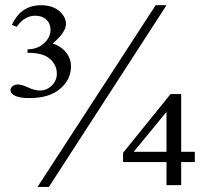

<svg xmlns="http://www.w3.org/2000/svg" viewBox="-20 -696 790 742"><path d="M623.5 -675.8 168.9 26.4H125L581.5 -675.8ZM25.9 -600.1Q43.5 -636.2 65.4 -652.8Q96.7 -675.8 138.2 -675.8Q183.1 -675.8 209 -653.3Q234.9 -630.9 234.9 -604Q234.9 -570.8 183.6 -528.3Q218.8 -515.6 236.6 -491.9Q254.4 -468.3 254.4 -439.5Q254.4 -389.2 212.6 -353Q170.9 -316.9 92.3 -316.9Q51.3 -316.9 33.2 -328.6Q20.5 -336.9 20.5 -347.7Q20.5 -356 28.6 -362.8Q36.6 -369.6 49.3 -369.6Q63 -369.6 88.9 -357.9Q114.7 -346.2 133.3 -346.2Q160.6 -346.2 180.2 -365.5Q199.7 -384.8 199.7 -410.6Q199.7 -445.8 172.1 -469.2Q144.5 -492.7 86.4 -491.7V-505.4Q124 -505.4 149.7 -528.3Q175.3 -551.3 175.3 -581.1Q175.3 -605 159.2 -620.1Q143.1 -635.3 116.2 -635.3Q74.7 -635.3 44.4 -592.3ZM732.9 -109.4V-69.8H680.2V19.5H623.5V-69.8H455.6V-105.5L639.2 -332.5H680.2V-109.4ZM623.5 -109.4V-263.7L496.6 -109.4Z"/></svg>

Font: Jameel Khushkhat-L
Style: Regular
Weight: 400
Version: Version 3.5